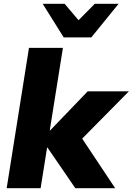

<svg xmlns="http://www.w3.org/2000/svg" viewBox="-20 -987 696 1007"><path d="M15 0ZM15 0 132 -736H310L241 -303H243L440 -508H656L411 -260L584 0H375L229 -213H227L193 0ZM314 -791 204 -967H319L392 -881L477 -967H602L459 -791Z"/></svg>

Font: Winston ExtraBold
Style: Italic
Weight: 800
Italic angle: -9°
Designer: Original fonts by Vernon Adams / Changes by Cristiano Sobral
Foundry: Original fonts by Vernon Adams / Changes by Cristiano Sobral
Version: Version 2.503;July 17, 2020;FontCreator 13.0.0.2655 64-bit